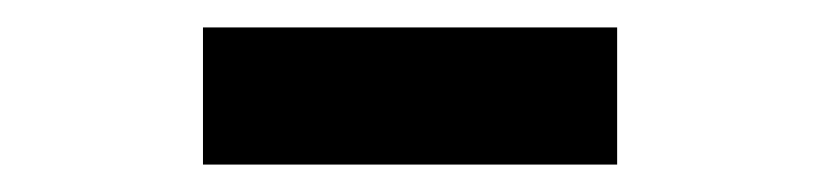

<svg xmlns="http://www.w3.org/2000/svg" viewBox="-20 -710 597 140"><path d="M128 -590V-690H430V-590Z"/></svg>

Font: Mada ExtraBold
Style: Regular
Weight: 800
Designer: Khaled Hosny
Version: Version 1.5